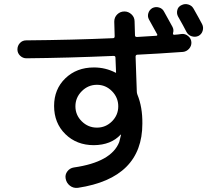

<svg xmlns="http://www.w3.org/2000/svg" viewBox="-20 -856 1040 941"><path d="M380.9 -261.2Q412.1 -230.5 455.1 -230.5Q498 -230.5 528.8 -261.2Q559.6 -292 559.6 -335Q559.6 -377.9 528.8 -409.2Q498 -440.4 455.1 -440.4Q412.1 -440.4 380.9 -409.2Q349.6 -377.9 349.6 -335Q349.6 -292 380.9 -261.2ZM877 -601.6Q754.9 -592.8 653.3 -587.9Q645.5 -587.9 644.5 -579.1Q649.4 -434.6 650.4 -409.2Q650.4 -400.4 653.3 -392.6Q678.7 -331.1 677.7 -250Q677.7 16.6 362.3 64.5Q339.8 67.4 322.8 54.2Q305.7 41 301.8 19.5Q297.9 0 310.1 -16.1Q322.3 -32.2 341.8 -35.2Q526.4 -61.5 564.5 -160.2Q565.4 -162.1 573.2 -195.3Q573.2 -196.3 572.3 -196.3H571.3Q524.4 -145.5 440.4 -144.5Q355.5 -144.5 300.3 -198.7Q245.1 -252.9 245.1 -336.9Q245.1 -418.9 300.3 -472.2Q355.5 -525.4 440.4 -525.4Q497.1 -525.4 545.9 -500H546.9L547.9 -499Q548.8 -499 548.8 -501Q547.9 -524.4 545.9 -573.2Q545.9 -582 537.1 -582Q315.4 -572.3 109.4 -570.3Q91.8 -570.3 78.6 -583Q65.4 -595.7 65.4 -613.8Q65.4 -631.8 77.6 -645Q89.8 -658.2 108.4 -658.2Q338.9 -660.2 534.2 -668.9Q542 -668.9 542 -678.7Q540 -726.6 540 -750Q540 -771.5 554.7 -785.6Q569.3 -799.8 589.8 -799.8Q609.4 -799.8 624.5 -785.6Q639.6 -771.5 639.6 -751Q639.6 -728.5 641.6 -682.6Q641.6 -674.8 651.4 -674.8Q715.8 -678.7 746.1 -680.7Q749 -680.7 750.5 -683.1Q752 -685.5 750 -688.5Q715.8 -750 710 -760.7Q702.1 -775.4 707 -791.5Q711.9 -807.6 726.6 -816.4Q742.2 -824.2 759.3 -819.3Q776.4 -814.5 784.2 -798.8Q819.3 -735.4 825.2 -724.6Q833 -710 828.1 -694.3Q826.2 -686.5 833 -685.5Q838.9 -685.5 851.6 -687Q864.3 -688.5 870.1 -689.5Q887.7 -691.4 902.3 -679.2Q917 -667 918 -648.9Q918.9 -630.9 906.7 -617.2Q894.5 -603.5 877 -601.6ZM952.1 -679.7Q936.5 -672.9 919.4 -678.2Q902.3 -683.6 893.6 -700.2Q880.9 -725.6 852.5 -775.4Q844.7 -790 849.1 -807.1Q853.5 -824.2 870.1 -831.1Q885.7 -838.9 902.8 -834Q919.9 -829.1 928.7 -813.5Q957 -763.7 970.7 -737.3Q978.5 -721.7 973.1 -704.6Q967.8 -687.5 952.1 -679.7Z"/></svg>

Font: Rounded Mgen+ 2m medium
Style: Regular
Weight: 500
Designer: [Source Han Sans]
Ryoko NISHIZUKA  (kana & ideographs); Paul D. Hunt (Latin, Greek & Cyrillic); Wenlong ZHANG  (bopomofo
Version: Version 1.059.20150602